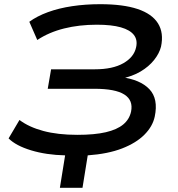

<svg xmlns="http://www.w3.org/2000/svg" viewBox="-20 -734 849 917"><path d="M266 163 291 8Q201 6 128.5 -16Q56 -38 21 -73L73 -161Q118 -127 187 -108.5Q256 -90 349 -90Q432 -90 485.5 -102.5Q539 -115 568.5 -139.5Q598 -164 606 -201Q617 -255 574 -282.5Q531 -310 431 -310H208L224 -403H433Q518 -403 569 -432Q620 -461 630 -508Q638 -543 619.5 -567Q601 -591 557 -603.5Q513 -616 442 -616Q358 -616 286 -598Q214 -580 158 -543L120 -630Q157 -657 209 -676Q261 -695 324.5 -704.5Q388 -714 458 -714Q568 -714 637 -691Q706 -668 734.5 -622.5Q763 -577 749 -511Q741 -479 716 -447.5Q691 -416 651.5 -392.5Q612 -369 557 -358V-366Q650 -354 693.5 -308Q737 -262 719 -177Q709 -130 669.5 -90.5Q630 -51 563 -25Q496 1 399 8L374 163Z"/></svg>

Font: Nunito Sans 10pt Expanded SemiBold
Style: Italic
Weight: 600
Width: 7
Italic angle: -9°
Designer: Vernon Adams
Foundry: Vernon Adams
Version: Version 3.101;gftools[0.9.27]